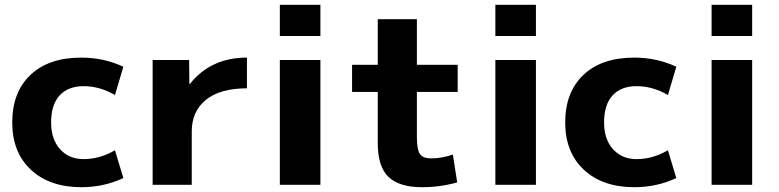

<svg xmlns="http://www.w3.org/2000/svg" viewBox="-20 -770 3245 800"><path d="M459 -144 494 -28Q412 10 319 10Q187 10 109 -62.5Q31 -135 31 -260Q31 -386 107 -458Q183 -530 319 -530Q412 -530 494 -492L459 -374Q396 -411 328 -411Q264 -411 228.5 -372.5Q193 -334 193 -260Q193 -189 230.5 -148Q268 -107 328 -107Q396 -107 459 -144Z M616 -520H768L769 -420H771Q858 -530 1009 -530V-402Q897 -402 838 -354Q779 -306 779 -223V0H616Z M1146 -620V-750H1315V-620ZM1146 0V-520H1315V0Z M1717 -500H1887V-387H1717V-200Q1717 -146 1730 -128Q1743 -110 1777 -110Q1820 -110 1867 -126L1885 -10Q1814 10 1739 10Q1643 10 1598.5 -33Q1554 -76 1554 -173V-387H1447V-500H1554V-690H1717Z M2044 -620V-750H2213V-620ZM2044 0V-520H2213V0Z M2763 -144 2798 -28Q2716 10 2623 10Q2491 10 2413 -62.5Q2335 -135 2335 -260Q2335 -386 2411 -458Q2487 -530 2623 -530Q2716 -530 2798 -492L2763 -374Q2700 -411 2632 -411Q2568 -411 2532.5 -372.5Q2497 -334 2497 -260Q2497 -189 2534.5 -148Q2572 -107 2632 -107Q2700 -107 2763 -144Z M2945 -620V-750H3114V-620ZM2945 0V-520H3114V0Z"/></svg>

Font: M PLUS 1p ExtraBold
Style: Regular
Weight: 800
Version: Version 1.062